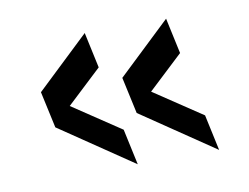

<svg xmlns="http://www.w3.org/2000/svg" viewBox="-48 -506 591 455"><g transform="rotate(-10 247.5 -278.0)"><path d="M249.5 -321.8 376 -441.9 394.5 -356 311 -277.8 427.2 -200.2 445.8 -113.8 268.6 -233.9ZM53.7 -321.8 180.2 -441.9 198.7 -356 115.2 -277.8 231.4 -200.2 250 -113.8 72.8 -233.9Z"/></g></svg>

Font: XB Khoramshahr
Style: Oblique
Weight: 400
Italic angle: 12°
Designer: Behnam
Foundry: Irmug
Version: Version 8.005 2009